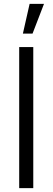

<svg xmlns="http://www.w3.org/2000/svg" viewBox="-20 -980 274 1000"><path d="M80 -735H153.3V0H80ZM99.2 -805H149.5L209.2 -960H134.3Z"/></svg>

Font: Tap Sans
Style: Regular
Weight: 400
Designer: Tap Payments
Foundry: Tap Payments
Version: Version 1.001;Glyphs 3.1.2 (3151)